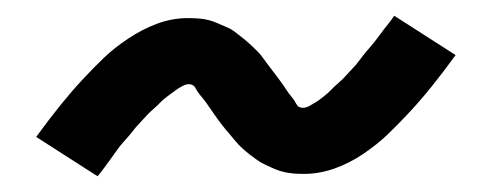

<svg xmlns="http://www.w3.org/2000/svg" viewBox="-20 -417 640 244"><path d="M104 -193 26 -243Q42 -265 56.5 -283Q71 -301 85 -316Q99 -331 112 -343.5Q125 -356 143 -368Q161 -380 180 -387Q199 -394 219 -394Q226 -394 232.5 -393.5Q239 -393 245 -391.5Q251 -390 256.5 -387.5Q262 -385 268 -382.5Q274 -380 278.5 -376.5Q283 -373 287.5 -369.5Q292 -366 297 -361.5Q302 -357 306.5 -352.5Q311 -348 314.5 -343Q318 -338 321.5 -333.5Q325 -329 328 -325Q331 -321 335.5 -315Q340 -309 343.5 -303.5Q347 -298 350.5 -294Q354 -290 356.5 -285Q359 -280 365 -280Q369 -280 373.5 -282.5Q378 -285 382 -287.5Q386 -290 391.5 -294.5Q397 -299 399.5 -301.5Q402 -304 404.5 -306.5Q407 -309 410 -311.5Q413 -314 416 -317Q419 -320 422 -323.5Q425 -327 428.5 -330.5Q432 -334 435 -338Q438 -342 441.5 -346.5Q445 -351 449 -355.5Q453 -360 456.5 -364.5Q460 -369 464 -374.5Q468 -380 472.5 -385.5Q477 -391 481 -397L559 -347Q543 -325 528.5 -307Q514 -289 500 -274Q486 -259 473 -246.5Q460 -234 442.5 -222Q425 -210 405.5 -203Q386 -196 366 -196Q359 -196 353 -196.5Q347 -197 340.5 -198.5Q334 -200 328.5 -202.5Q323 -205 317.5 -207.5Q312 -210 307 -213.5Q302 -217 297.5 -220.5Q293 -224 288 -228.5Q283 -233 279 -238Q275 -243 271 -247.5Q267 -252 263.5 -256.5Q260 -261 257 -265Q254 -269 250 -275Q246 -281 242 -286.5Q238 -292 234.5 -296Q231 -300 228.5 -305Q226 -310 220 -310Q216 -310 211.5 -307.5Q207 -305 203.5 -302.5Q200 -300 194 -295.5Q188 -291 185.5 -288.5Q183 -286 180.5 -283.5Q178 -281 175 -278.5Q172 -276 169 -273Q166 -270 163 -266.5Q160 -263 156.5 -259.5Q153 -256 150 -252Q147 -248 143.5 -244Q140 -240 136 -235.5Q132 -231 128.5 -226Q125 -221 121 -215.5Q117 -210 113 -204.5Q109 -199 104 -193Z"/></svg>

Font: Iosevka SS04 Medium Extended
Style: Italic
Weight: 500
Width: 7
Italic angle: -9°
Monospace: yes
Designer: Belleve Invis
Foundry: Belleve Invis
Version: Version 19.0.0; ttfautohint (v1.8.4)